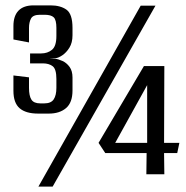

<svg xmlns="http://www.w3.org/2000/svg" viewBox="-20 -651 692 715"><path d="M122 -228Q76 -228 53 -248Q30 -268 30 -313V-370L88 -363V-324Q88 -294 97 -280Q106 -266 130 -266H145Q170 -266 180 -281Q190 -296 190 -324V-357Q190 -394 176 -404.5Q162 -415 140 -415H92V-452H133Q157 -452 173.5 -465.5Q190 -479 190 -517V-547Q190 -577 180 -586.5Q170 -596 146 -596H129Q103 -596 95.5 -582Q88 -568 88 -547V-493L30 -504V-554Q30 -592 49 -611.5Q68 -631 105 -631H168Q205 -631 227.5 -615Q250 -599 250 -547V-520Q250 -492 238.5 -473.5Q227 -455 212 -445Q197 -435 186 -434L164 -433L186 -432Q197 -431 212.5 -424Q228 -417 239 -402Q250 -387 250 -362V-314Q250 -269 226 -248.5Q202 -228 162 -228ZM123 44 504 -630H559L176 44ZM525 -2 526 -81H372L347 -119L516 -405H592L591 -119H648L640 -81H591L592 -2ZM409 -119H528V-334Z"/></svg>

Font: Smooch Sans Thin Medium
Style: Regular
Weight: 500
Version: Version 1.010